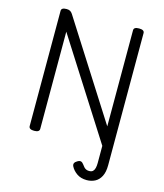

<svg xmlns="http://www.w3.org/2000/svg" viewBox="-175 -1130 1323 1546"><g transform="rotate(15 487.0 -356.5)"><path d="M833 127Q833 185 814.5 220.5Q796 256 765 272Q734 288 696 288Q647 288 613.5 264.5Q580 241 564 209Q557 194 562.5 182.5Q568 171 584 162Q602 151 614 154.5Q626 158 636 172Q645 185 653.5 194Q662 203 672.5 207.5Q683 212 696 212Q717 212 727.5 202Q738 192 742.5 174Q747 156 747 132V-11L229 -824V-14Q229 0 218 7Q207 14 185 14Q141 14 141 -14V-974Q141 -988 152 -994.5Q163 -1001 185 -1001Q203 -1001 214.5 -994.5Q226 -988 235 -974L745 -173V-974Q745 -988 756 -994.5Q767 -1001 789 -1001Q833 -1001 833 -974Z"/></g></svg>

Font: Playwrite PL
Style: Regular
Weight: 400
Designer: Veronika Burian, José Scaglione
Foundry: TypeTogether
Version: Version 1.002